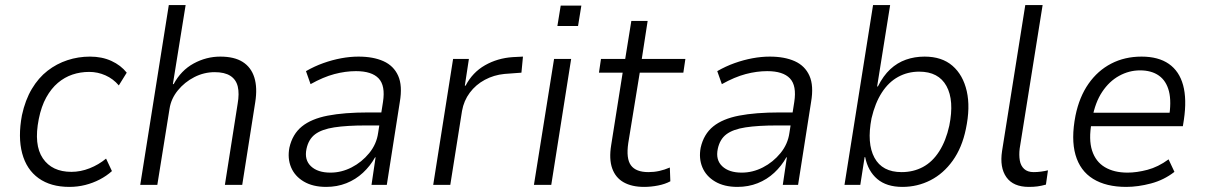

<svg xmlns="http://www.w3.org/2000/svg" viewBox="-20 -725 4725 753"><path d="M252 8Q179 8 131.5 -26Q84 -60 67 -123.5Q50 -187 66 -273Q79 -333 105 -376.5Q131 -420 166.5 -447.5Q202 -475 244.5 -489Q287 -503 333 -503Q380 -503 417 -486Q454 -469 477 -440L446 -390Q424 -416 393.5 -429.5Q363 -443 330 -443Q295 -443 264 -432.5Q233 -422 207 -400Q181 -378 161.5 -343Q142 -308 132 -258Q112 -157 148 -104Q184 -51 260 -51Q296 -51 331.5 -65Q367 -79 396 -103L419 -54Q398 -35 371 -21Q344 -7 314 0.5Q284 8 252 8Z M530 0 642 -705H708L658 -395H661Q690 -449 739.5 -476Q789 -503 844 -503Q899 -503 932 -482Q965 -461 977.5 -421Q990 -381 981 -324L930 0H862L912 -318Q919 -358 912.5 -385.5Q906 -413 883.5 -427.5Q861 -442 822 -442Q780 -442 742 -422.5Q704 -403 677.5 -370.5Q651 -338 645 -299L597 0Z M1259 8Q1207 8 1171.5 -13Q1136 -34 1121.5 -69Q1107 -104 1115 -146Q1127 -199 1164 -229Q1201 -259 1265.5 -271.5Q1330 -284 1424 -284H1488L1480 -233H1415Q1340 -233 1291 -225.5Q1242 -218 1216 -198.5Q1190 -179 1182 -141Q1173 -98 1199.5 -73Q1226 -48 1276 -48Q1319 -48 1359 -68.5Q1399 -89 1428 -124.5Q1457 -160 1463 -204L1482 -325Q1492 -389 1465 -417.5Q1438 -446 1376 -446Q1335 -446 1291.5 -434.5Q1248 -423 1198 -395L1180 -446Q1213 -465 1248 -477.5Q1283 -490 1318 -496.5Q1353 -503 1386 -503Q1444 -503 1484 -485Q1524 -467 1541.5 -428Q1559 -389 1548 -325L1497 0H1437L1453 -108H1451Q1432 -74 1403.5 -47.5Q1375 -21 1338.5 -6.5Q1302 8 1259 8Z M1679 0 1757 -494H1819L1803 -389H1806Q1833 -441 1882 -469Q1931 -497 1991 -501L2031 -503L2025 -440L1958 -435Q1917 -431 1881.5 -412Q1846 -393 1822.5 -361.5Q1799 -330 1792 -290L1746 0Z M2166 -623 2179 -703H2260L2247 -623ZM2074 0 2153 -494H2220L2142 0Z M2506 8Q2458 8 2426 -10Q2394 -28 2381 -64.5Q2368 -101 2377 -156L2422 -440H2329L2337 -494H2432L2456 -643H2520L2497 -494H2668L2660 -440H2489L2444 -164Q2435 -103 2454.5 -76.5Q2474 -50 2523 -50Q2545 -50 2565.5 -54.5Q2586 -59 2607 -68L2609 -14Q2589 -3 2561 2.5Q2533 8 2506 8Z M2872 8Q2820 8 2784.5 -13Q2749 -34 2734.5 -69Q2720 -104 2728 -146Q2740 -199 2777 -229Q2814 -259 2878.5 -271.5Q2943 -284 3037 -284H3101L3093 -233H3028Q2953 -233 2904 -225.5Q2855 -218 2829 -198.5Q2803 -179 2795 -141Q2786 -98 2812.5 -73Q2839 -48 2889 -48Q2932 -48 2972 -68.5Q3012 -89 3041 -124.5Q3070 -160 3076 -204L3095 -325Q3105 -389 3078 -417.5Q3051 -446 2989 -446Q2948 -446 2904.5 -434.5Q2861 -423 2811 -395L2793 -446Q2826 -465 2861 -477.5Q2896 -490 2931 -496.5Q2966 -503 2999 -503Q3057 -503 3097 -485Q3137 -467 3154.5 -428Q3172 -389 3161 -325L3110 0H3050L3066 -108H3064Q3045 -74 3016.5 -47.5Q2988 -21 2951.5 -6.5Q2915 8 2872 8Z M3519 8Q3457 8 3420.5 -23Q3384 -54 3373 -109H3371L3354 0H3292L3404 -705H3471L3420 -386H3423Q3444 -428 3471.5 -453.5Q3499 -479 3533 -491Q3567 -503 3606 -503Q3674 -503 3715.5 -467Q3757 -431 3771.5 -367.5Q3786 -304 3768 -219Q3753 -146 3716.5 -95Q3680 -44 3629 -18Q3578 8 3519 8ZM3516 -50Q3562 -50 3599.5 -70Q3637 -90 3663.5 -131.5Q3690 -173 3703 -232Q3723 -331 3692 -387.5Q3661 -444 3585 -444Q3540 -444 3502.5 -423.5Q3465 -403 3438.5 -362Q3412 -321 3398 -261Q3379 -163 3409.5 -106.5Q3440 -50 3516 -50Z M4015 8Q3954 8 3927 -30Q3900 -68 3910 -133L4001 -705H4069L3979 -142Q3976 -117 3979.5 -96Q3983 -75 3996.5 -62.5Q4010 -50 4034 -50Q4048 -50 4063 -52Q4078 -54 4090 -57L4082 -1Q4064 4 4049 6Q4034 8 4015 8Z M4397 8Q4318 8 4267 -23.5Q4216 -55 4198 -117.5Q4180 -180 4198 -272Q4213 -345 4249 -396.5Q4285 -448 4338 -475.5Q4391 -503 4457 -503Q4523 -503 4564 -474.5Q4605 -446 4620 -391Q4635 -336 4623 -255L4619 -230H4241L4250 -283H4588L4564 -260Q4575 -326 4564.5 -367Q4554 -408 4525 -428.5Q4496 -449 4451 -449Q4408 -449 4369 -427.5Q4330 -406 4302.5 -364.5Q4275 -323 4264 -262L4261 -244Q4249 -178 4263 -134.5Q4277 -91 4313 -69.5Q4349 -48 4402 -48Q4438 -48 4480 -59Q4522 -70 4563 -100L4586 -51Q4545 -19 4494 -5.5Q4443 8 4397 8Z"/></svg>

Font: Nunito Sans 7pt SemiCondensed Light
Style: Italic
Weight: 300
Width: 4
Italic angle: -9°
Designer: Vernon Adams
Foundry: Vernon Adams
Version: Version 3.101;gftools[0.9.27]